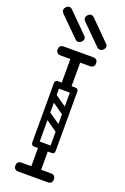

<svg xmlns="http://www.w3.org/2000/svg" viewBox="-171 -958 657 1010"><g transform="rotate(20 157.5 -453.0)"><path d="M157 -486Q130 -486 130 -512V-671Q130 -697 157 -697Q185 -697 185 -671V-512Q185 -486 157 -486ZM76 -650Q50 -650 50 -675Q50 -700 76 -700H239Q265 -700 265 -675Q265 -650 239 -650ZM76 0Q50 0 50 -25Q50 -50 76 -50H239Q265 -50 265 -25Q265 0 239 0ZM92 -501Q92 -518 109 -518H206Q223 -518 223 -501Q223 -483 207 -483H109Q102 -483 97 -487.5Q92 -492 92 -501ZM92 -170Q92 -187 109 -187H206Q223 -187 223 -170Q223 -152 207 -152H109Q102 -152 97 -156.5Q92 -161 92 -170ZM157 -3Q130 -3 130 -29V-158Q130 -184 157 -184Q185 -184 185 -158V-29Q185 -3 157 -3ZM98 -350Q108 -363 121 -354L215 -288Q229 -279 218 -263Q208 -250 195 -259L101 -325Q96 -329 94.5 -336Q93 -343 98 -350ZM98 -448Q108 -461 121 -452L215 -386Q229 -377 218 -361Q208 -348 195 -357L101 -423Q96 -427 94.5 -434Q93 -441 98 -448ZM205 -152Q188 -152 188 -169V-501Q188 -518 205 -518Q223 -518 223 -502V-170Q223 -152 205 -152ZM109 -152Q92 -152 92 -169V-501Q92 -518 109 -518Q127 -518 127 -502V-170Q127 -152 109 -152ZM122 -755 15 -861Q6 -870 6 -879Q6 -889 14 -897Q23 -906 32 -906Q41 -906 50 -897L157 -790Q164 -783 164 -775Q164 -766 155 -757Q147 -749 137 -749Q128 -749 122 -755ZM244 -755 137 -861Q128 -870 128 -879Q128 -889 136 -897Q145 -906 154 -906Q163 -906 172 -897L279 -790Q286 -783 286 -775Q286 -766 277 -757Q269 -749 259 -749Q250 -749 244 -755Z"/></g></svg>

Font: Nsibidi Libre Uzo
Style: Regular
Weight: 400
Designer: Oluwaseun Badejo
Version: Version 1.021